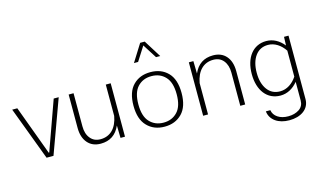

<svg xmlns="http://www.w3.org/2000/svg" viewBox="-110 -1117 2853 1702"><g transform="rotate(-15 1316.5 -266.0)"><path d="M225.6 -38.1 58.6 -490.2H11.7L195.8 0H259.3L438.5 -490.2H392.6L230.5 -38.1Z M529.8 -183.6C529.8 -126 544.4 -80.1 573.2 -46.4C602.1 -12.7 642.1 4.4 693.4 4.4C777.8 4.4 836.9 -35.2 871.6 -114.3L874.5 0H915.5V-490.2H870.6V-202.6C851.6 -95.2 791.5 -34.2 701.7 -34.2C662.1 -34.2 631.3 -47.9 608.9 -75.7C585.9 -103.5 574.7 -140.1 574.7 -186.5V-490.2H529.8Z M1279.8 -494.6C1214.4 -494.6 1161.1 -474.1 1120.6 -432.6C1079.6 -391.1 1059.1 -328.6 1059.1 -245.1C1059.1 -161.6 1079.6 -99.1 1120.6 -57.6C1161.1 -15.6 1214.4 5.4 1279.8 5.4C1345.2 5.4 1398.4 -15.6 1439.5 -57.6C1480 -99.1 1500.5 -161.6 1500.5 -245.1C1500.5 -328.6 1480 -391.1 1439.5 -432.6C1398.9 -474.1 1345.7 -494.6 1279.8 -494.6ZM1279.8 -458C1332 -458 1374 -440.9 1406.7 -406.2C1439.5 -371.6 1455.6 -317.9 1455.6 -245.1C1455.6 -172.4 1439.5 -118.7 1406.7 -84C1374 -49.3 1332 -31.7 1279.8 -31.7C1227.5 -31.7 1185.5 -49.3 1152.8 -84C1120.1 -118.7 1104 -172.4 1104 -245.1C1104 -317.9 1120.1 -371.6 1152.8 -406.2C1185.5 -440.9 1227.5 -458 1279.8 -458ZM1302.7 -769H1260.7L1161.1 -609.9H1199.2L1281.7 -739.3L1363.8 -609.9H1402.3Z M1677.7 -287.6C1696.8 -395 1756.8 -456.1 1846.7 -456.1C1886.2 -456.1 1917.5 -442.4 1939.9 -414.6C1962.4 -386.7 1973.6 -350.1 1973.6 -303.7V0H2018.6V-306.6C2018.6 -364.3 2004.4 -410.2 1975.6 -443.8C1946.8 -477.5 1906.2 -494.6 1855 -494.6C1770.5 -494.6 1711.4 -455.1 1676.8 -376L1674.3 -490.2H1632.8V0H1677.7Z M2144.5 -244.6C2144.5 -94.2 2220.7 4.9 2342.8 4.9C2405.8 4.9 2460 -25.9 2502.9 -78.1V92.8C2502.9 127.4 2489.3 154.3 2461.9 172.9C2434.1 190.9 2400.9 200.2 2362.3 200.2C2323.7 200.2 2292 191.9 2266.1 174.8C2240.2 157.7 2225.1 134.8 2220.7 106.4H2179.7C2184.1 146 2203.1 177.7 2236.3 201.7C2269.5 225.1 2312 236.8 2363.3 236.8C2465.3 236.8 2547.4 185.5 2547.4 92.8V-490.2H2506.3L2503.4 -411.6C2460.4 -464.4 2406.7 -495.1 2342.8 -495.1C2221.2 -495.1 2144.5 -395.5 2144.5 -244.6ZM2189.9 -244.1C2189.9 -309.1 2204.1 -360.8 2232.4 -399.9C2260.7 -438.5 2299.8 -458 2349.6 -458C2410.6 -458 2465.3 -420.9 2502.9 -364.3V-125.5C2465.3 -69.3 2411.6 -32.2 2349.6 -32.2C2299.8 -32.2 2260.7 -51.3 2232.4 -89.8C2204.1 -128.4 2189.9 -179.7 2189.9 -244.1Z"/></g></svg>

Font: Estedad ExtraLight
Style: Regular
Weight: 200
Designer: Amin Abedi
Version: Version 7.3